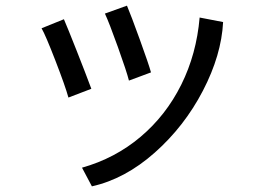

<svg xmlns="http://www.w3.org/2000/svg" viewBox="-20 -617 934 679"><path d="M351 -569 429 -597Q443 -564 474.5 -477Q506 -390 514 -361L436 -332Q428 -364 397 -450.5Q366 -537 351 -569ZM686 -555 769 -539Q763 -422 697.5 -296Q632 -170 527 -77Q422 16 305 42L270 -24Q387 -57 477 -133Q567 -209 621 -317.5Q675 -426 686 -555ZM127 -517 206 -549Q219 -519 251 -438Q283 -357 303 -303L222 -272Q211 -312 176 -402.5Q141 -493 127 -517Z"/></svg>

Font: Kakao Big Sans
Style: Regular
Weight: 400
Designer: Park Young-rak; Lee Sang-min; Kim Jung-jin; Min Bon; Park Min-gyu;
Foundry: Kakao Corporation
Version: Version 2.003